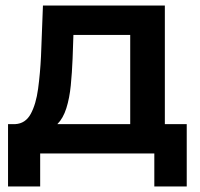

<svg xmlns="http://www.w3.org/2000/svg" viewBox="-20 -554 722 693"><path d="M9 119V-106H35Q72 -108 91 -143Q110 -178 117.5 -233.5Q125 -289 128 -351L135 -534H575V-106H654V119H537V0H125V119ZM450 -106V-428H245L242 -342Q240 -292 235.5 -246Q231 -200 219.5 -163.5Q208 -127 187 -106Z"/></svg>

Font: Montserrat SemiBold
Style: Regular
Weight: 600
Designer: Julieta Ulanovsky
Foundry: Julieta Ulanovsky
Version: Version 9.000; ttfautohint (v1.8.4.7-5d5b)